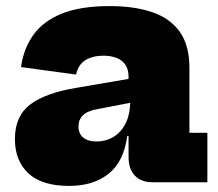

<svg xmlns="http://www.w3.org/2000/svg" viewBox="-20 -599 718 631"><path d="M482 0Q444 0 423.2 -21.8Q402.5 -43.5 402.5 -83.5V-191L415 -211L408 -269L402.5 -298.5V-346Q402.5 -371 392 -386.2Q381.5 -401.5 362.8 -408.8Q344 -416 320 -416Q285.5 -416 261.5 -401.8Q237.5 -387.5 230 -354L49 -378.5Q57.5 -439.5 90 -484.8Q122.5 -530 183.8 -554.5Q245 -579 340.5 -579Q421.5 -579 480.2 -559Q539 -539 570.8 -494.5Q602.5 -450 602.5 -376.5V-162.5H661.5V0ZM206.5 12Q118 12 73.5 -29.2Q29 -70.5 29 -142Q29 -218 79.8 -256Q130.5 -294 232 -310.5L430.5 -344.5V-265.5L301 -240.5Q268 -235 253 -220.5Q238 -206 238 -183.5Q238 -159 254 -146.5Q270 -134 297.5 -134Q327.5 -134 352.5 -148.8Q377.5 -163.5 392.8 -193.5Q408 -223.5 408 -269L432 -151.5H398Q387 -68 337 -28Q287 12 206.5 12Z"/></svg>

Font: Hepta Slab ExtraBold
Style: Regular
Weight: 800
Designer: Michael LaGattuta
Foundry: Michael LaGattuta
Version: Version 1.102